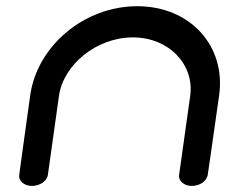

<svg xmlns="http://www.w3.org/2000/svg" viewBox="-20 -611 786 631"><path d="M430.9 -590.6C256.1 -590.6 102 -459.5 79.3 -297.9C57.3 -141.7 43.3 -36.8 43.3 -36.8C40.2 -14.7 61.1 0 85.2 0C109.2 0 134.3 -14.6 137.4 -36.6L173.8 -296C188 -397.4 296.4 -488.1 416.5 -488.1C536.5 -488.1 619.4 -397.4 605.1 -296C590.1 -188.8 568.7 -36.6 568.7 -36.6C565.6 -14.6 586.5 0 610.6 0C634.3 0 658.9 -14 662.7 -36.2C662.9 -37.5 678.2 -141.3 700.2 -297.9C722.9 -459.5 605.7 -590.6 430.9 -590.6Z"/></svg>

Font: Hi.
Style: Black
Weight: 400
Designer: Mew Too, Robert Jablonski
Foundry: Cannot Into Space Fonts
Version: Version 1.996